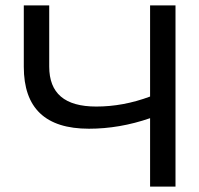

<svg xmlns="http://www.w3.org/2000/svg" viewBox="-20 -690 736 710"><path d="M68 -670V-443C68 -290 148 -214 309 -214C384 -214 460 -227 535 -253V0H629V-670H535V-333C468 -308 402 -296 336 -296C219 -296 162 -345 162 -444V-670Z"/></svg>

Font: LT Wave Alt
Style: Regular
Weight: 400
Designer: Daniel Lyons
Version: Version 2.5 (Glyphs App)